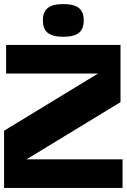

<svg xmlns="http://www.w3.org/2000/svg" viewBox="-20 -920 620 940"><path d="M110 -140H580V0H0V-280L460 -560H10V-700H570V-420ZM214 -881Q238 -900 290 -900Q342 -900 366 -881Q390 -862 390 -820Q390 -778 366 -759Q342 -740 290 -740Q238 -740 214 -759Q190 -778 190 -820Q190 -862 214 -881Z"/></svg>

Font: Fivo Sans Modern Heavy
Style: Regular
Weight: 900
Designer: Alexander Slobzheninov
Foundry: Alexander Slobzheninov
Version: 1.0